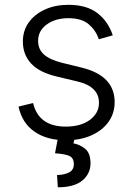

<svg xmlns="http://www.w3.org/2000/svg" viewBox="-20 -573 553 800"><path d="M449.9 -425.8 392 -409.4Q379.3 -446.4 349.8 -471.8Q320.3 -497.2 265.3 -497.2Q210.2 -497.2 174.5 -470.9Q138.8 -444.6 138.8 -403.1Q138.8 -367.5 163.2 -345.9Q187.5 -324.2 238.3 -311.4L320.7 -291.2Q457.7 -257.5 457.7 -147.4Q457.7 -101.2 432.2 -65.3Q406.6 -29.5 361 -9.1Q315.3 11.4 255.3 11.4Q175.1 11.4 123.4 -24.7Q71.7 -60.7 57.2 -128.9L117.9 -143.8Q141 -45.5 254.3 -45.5Q317.1 -45.5 354.8 -73.7Q392.4 -101.9 392.4 -144.5Q392.4 -212.4 303.6 -233.3L214.5 -254.6Q143.5 -271.7 109.4 -308.6Q75.3 -345.5 75.3 -400.2Q75.3 -445.3 99.8 -479.6Q124.3 -513.8 167.3 -533.4Q210.2 -552.9 265.3 -552.9Q340.2 -552.9 385.1 -519Q430 -485.1 449.9 -425.8ZM222.3 -2.8H291.9L286.2 24.5Q311.4 28.4 334.3 46.5Q357.2 64.6 357.2 108Q356.9 150.9 323 179.2Q289.1 207.4 220.9 207.4L217.7 156.2Q246.8 155.9 267.4 145.6Q288 135.3 287.6 110.4Q287.3 84.9 269 76.7Q250.7 68.5 209.2 65.7Z"/></svg>

Font: Inter UI Light
Style: Regular
Weight: 300
Designer: Rasmus Andersson
Foundry: rsms
Version: 3.2;8d6f07862